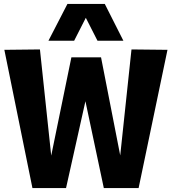

<svg xmlns="http://www.w3.org/2000/svg" viewBox="-20 -951 868 971"><path d="M681 0H505L412 -439L314 0H144L2 -699L182 -701L239 -164L341 -661H491L588 -165L645 -701L827 -699ZM225 -745 321 -931H510L604 -745H473L414 -861L355 -745Z"/></svg>

Font: Georama ExtraCondensed Thin
Style: Bold
Weight: 700
Version: Version 1.001